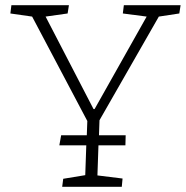

<svg xmlns="http://www.w3.org/2000/svg" viewBox="-20 -721 717 741"><path d="M24 -701H246L241 -669L156 -657L341 -300H345L546 -657L454 -669L458 -701H677L672 -669L593 -657L364 -257L362 -199H465L464 -160H360L356 -44L453 -32L450 0H220L224 -31L309 -45L313 -160H209L216 -199H315L317 -254L104 -657L20 -669Z"/></svg>

Font: Literata ExtraLight
Style: Italic
Weight: 250
Italic angle: -2°
Designer: Latin by Veronika Burian and Jose Scaglione. Greek by Irene Vlachou. Cyrillic by Vera Evstafieva
Foundry: TypeTogether
Version: Version 3.002